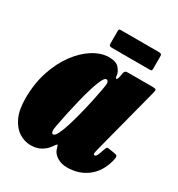

<svg xmlns="http://www.w3.org/2000/svg" viewBox="-169 -793 863 929"><g transform="rotate(30 263.0 -328.0)"><path d="M519.5 -115.5Q502 -47.5 454.5 -11.2Q407 25 341.5 25Q310 25 286.8 10.8Q263.5 -3.5 256 -24.5Q254 -30.5 253.2 -33.8Q252.5 -37 251.5 -39.5Q248.5 -49.5 244.8 -46.8Q241 -44 232 -30.5Q217 -8 192.5 6Q168 20 135.5 20Q101.5 20 70.8 0.8Q40 -18.5 20.5 -59.2Q1 -100 1 -165Q1 -247.5 23.8 -316Q46.5 -384.5 83.8 -434.5Q121 -484.5 165.5 -511.8Q210 -539 253.5 -539Q293 -539 310 -519Q327 -499 328.5 -478.5Q329.5 -466.5 334.8 -465.8Q340 -465 344.5 -487L347.5 -504Q349.5 -513 353.5 -516.5Q357.5 -520 370 -520H504.5Q522.5 -520 525 -515.5Q527.5 -511 523.5 -497L427 -126Q426 -121.5 424 -113.2Q422 -105 422 -101Q422 -92 429 -92Q433 -92 438 -98.5Q443 -105 454.5 -140Q458.5 -151.5 461.8 -154.2Q465 -157 483.5 -153.5L511.5 -148.5Q520 -147 522.2 -140.8Q524.5 -134.5 519.5 -115.5ZM306.5 -420Q307 -428.5 303.8 -434.2Q300.5 -440 294 -440Q284.5 -440 273.5 -416.8Q262.5 -393.5 251.2 -356.5Q240 -319.5 229.8 -277.2Q219.5 -235 211.2 -196.2Q203 -157.5 198.2 -131.2Q193.5 -105 193.5 -100Q193.5 -93.5 195.5 -86.8Q197.5 -80 204.5 -80Q214 -80 225.2 -102.5Q236.5 -125 247.8 -161.2Q259 -197.5 269.5 -239Q280 -280.5 288.2 -319.2Q296.5 -358 301.5 -385.5Q306.5 -413 306.5 -420ZM224.5 -601V-667.5Q224.5 -674.5 226.2 -677.8Q228 -681 234.5 -681H447.5Q457 -681 460.8 -678.2Q464.5 -675.5 464.5 -665.5V-600Q464.5 -592 463 -588.5Q461.5 -585 453.5 -585H242Q232.5 -585 228.5 -587.8Q224.5 -590.5 224.5 -601Z"/></g></svg>

Font: Besley* Condensed Fatface
Style: Italic
Weight: 900
Width: 3
Italic angle: -13°
Designer: Owen Earl
Foundry: indestructible type*
Version: Version 3.000; ttfautohint (v1.8.3)